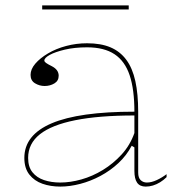

<svg xmlns="http://www.w3.org/2000/svg" viewBox="-20 -675 666 710"><path d="M302 -515Q353 -515 388.5 -500Q424 -485 447 -454Q470 -423 480.5 -375Q491 -327 491 -262V-37Q491 -17 500.5 -8.5Q510 0 523 0Q540 0 559.5 -9Q579 -18 596 -31V-20Q585 -9 572 -1Q559 7 545.5 11Q532 15 519 15Q497 15 487 0.5Q477 -14 477 -43Q477 -76 477 -91.5Q477 -107 477 -114.5Q477 -122 477 -130L467 -136Q448 -100 418 -72Q388 -44 351.5 -24.5Q315 -5 276.5 5Q238 15 203 15Q167 15 137 4.5Q107 -6 88.5 -29.5Q70 -53 70 -91Q70 -176 171 -219Q272 -262 477 -262Q477 -344 459.5 -396.5Q442 -449 403.5 -474.5Q365 -500 302 -500Q256 -500 220 -491.5Q184 -483 164 -472Q144 -461 144 -451Q144 -447 150 -442.5Q156 -438 172 -430Q197 -417 197 -395Q197 -376 181 -366.5Q165 -357 145 -357Q126 -357 109.5 -367Q93 -377 93 -398Q93 -419 110.5 -439.5Q128 -460 157.5 -477.5Q187 -495 224.5 -505Q262 -515 302 -515ZM477 -248Q346 -248 258.5 -230.5Q171 -213 127.5 -178.5Q84 -144 84 -91Q84 -58 100 -38Q116 -18 143 -9Q170 0 203 0Q240 0 281 -11.5Q322 -23 360.5 -46.5Q399 -70 430 -104Q461 -138 477 -183ZM136 -640V-655H456V-640Z"/></svg>

Font: Kalnia Thin
Style: Regular
Weight: 250
Designer: Frida Medrano
Foundry: Frida Medrano
Version: Version 1.105